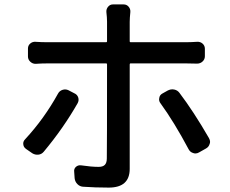

<svg xmlns="http://www.w3.org/2000/svg" viewBox="-20 -812 1040 868"><path d="M242.2 -388.7Q249 -401.4 262.7 -405.8Q276.4 -410.2 289.1 -404.3L315.4 -390.6Q329.1 -384.8 333.5 -371.6Q337.9 -358.4 331.1 -345.7Q266.6 -232.4 177.7 -126Q168 -114.3 153.3 -112.8Q138.7 -111.3 126 -119.1L97.7 -138.7Q85 -147.5 85 -163.1Q85 -173.8 93.8 -182.6Q179.7 -275.4 242.2 -388.7ZM818.4 -525.4H570.3Q566.4 -525.4 566.4 -520.5V-48.8Q566.4 36.1 471.7 36.1Q410.2 36.1 355.5 32.2Q340.8 31.2 330.1 20.5Q319.3 9.8 317.4 -5.9L315.4 -35.2Q313.5 -48.8 323.2 -57.6Q333 -66.4 346.7 -64.5Q393.6 -57.6 425.8 -57.6Q445.3 -57.6 454.1 -66.9Q462.9 -76.2 462.9 -95.7Q463.9 -142.6 463.9 -520.5Q463.9 -525.4 460 -525.4H197.3Q168 -525.4 140.6 -523.4Q127 -523.4 116.7 -533.2Q106.4 -543 106.4 -556.6V-592.8Q106.4 -606.4 116.7 -615.2Q127 -624 140.6 -623Q168 -621.1 196.3 -621.1H460Q463.9 -621.1 463.9 -625V-713.9Q463.9 -732.4 460.9 -757.8Q460 -771.5 468.8 -781.7Q477.5 -792 490.2 -792H539.1Q552.7 -792 561.5 -781.7Q570.3 -771.5 569.3 -757.8Q566.4 -729.5 566.4 -712.9V-625Q566.4 -621.1 570.3 -621.1H817.4Q841.8 -621.1 871.1 -623Q885.7 -624 896 -614.7Q906.2 -605.5 906.2 -591.8V-557.6Q906.2 -543.9 896 -534.2Q885.7 -524.4 871.1 -524.4Q852.5 -525.4 818.4 -525.4ZM705.1 -345.7Q699.2 -353.5 699.2 -363.3Q699.2 -366.2 700.2 -370.1Q702.1 -382.8 714.8 -389.6L739.3 -403.3Q749 -408.2 758.8 -408.2Q763.7 -408.2 767.6 -407.2Q782.2 -404.3 791 -392.6Q855.5 -307.6 924.8 -187.5Q929.7 -178.7 929.7 -170.9Q929.7 -166 927.7 -161.1Q923.8 -147.5 911.1 -140.6L879.9 -123Q872.1 -118.2 863.3 -118.2Q858.4 -118.2 853.5 -120.1Q839.8 -124 833 -136.7Q767.6 -259.8 705.1 -345.7Z"/></svg>

Font: Gen Jyuu GothicL Medium
Style: Regular
Weight: 500
Designer: [Source Han Sans]
Ryoko NISHIZUKA  (kana & ideographs); Paul D. Hunt (Latin, Greek & Cyrillic); Wenlong ZHANG  (bopomofo
Version: Version 1.002.20150607